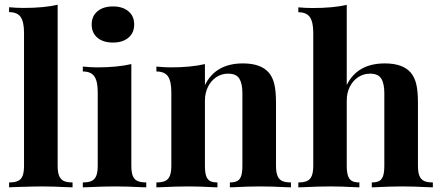

<svg xmlns="http://www.w3.org/2000/svg" viewBox="-20 -803 1889 823"><path d="M291 -21V0L273.9 -0.5Q205.6 -3.9 157.7 -3.9Q129.9 -3.9 37.6 -1Q22.9 0 19 0V-21Q43 -21 56.9 -27.3Q70.8 -33.7 76.9 -49.3Q83 -64.9 83 -92.8V-662.6Q83 -709 68.6 -730Q54.2 -751 19 -751V-772Q50.8 -769 81.1 -769Q168.9 -769 227.1 -782.7V-92.8Q227.1 -64.9 233.4 -49.3Q239.7 -33.7 253.4 -27.3Q267.1 -21 291 -21Z M335.4 0ZM555.2 -698.2Q555.2 -662.1 530.5 -641.4Q505.9 -620.6 464.4 -620.6Q421.9 -620.6 397.5 -641.4Q373 -662.1 373 -698.2Q373 -733.9 397.7 -754.6Q422.4 -775.4 464.4 -775.4Q505.9 -775.4 530.5 -754.6Q555.2 -733.9 555.2 -698.2ZM606.9 -21V0L589.8 -0.5Q522.5 -3.9 473.1 -3.9Q423.3 -3.9 352.5 -0.5L335 0V-21Q358.9 -21 372.6 -27.3Q386.2 -33.7 392.6 -49.3Q398.9 -64.9 398.9 -92.8V-408.2Q398.9 -454.6 384.5 -475.6Q370.1 -496.6 335 -496.6V-517.6Q371.6 -514.2 397 -514.2Q481.9 -514.2 543 -528.3V-92.8Q543 -64.9 549.1 -49.3Q555.2 -33.7 569.1 -27.3Q583 -21 606.9 -21Z M1131.8 -492.2Q1148.4 -473.1 1155.8 -442.9Q1163.1 -412.6 1163.1 -362.3V-92.8Q1163.1 -64.9 1169.4 -49.3Q1175.8 -33.7 1189.5 -27.3Q1203.1 -21 1227.1 -21V0L1210 -0.5Q1141.6 -3.9 1095.2 -3.9Q1046.4 -3.9 981.4 -0.5L965.3 0V-21Q985.8 -21 997.3 -27.3Q1008.8 -33.7 1013.9 -49.3Q1019 -64.9 1019 -92.8V-403.8Q1019 -444.8 1005.9 -466.1Q992.7 -487.3 957.5 -487.3Q929.7 -487.3 907 -472.2Q884.3 -457 871.3 -430.4Q858.4 -403.8 858.4 -371.6V-92.8Q858.4 -64.9 863.5 -49.3Q868.7 -33.7 880.1 -27.3Q891.6 -21 912.1 -21V0L896.5 -0.5Q834 -3.9 788.1 -3.9Q738.8 -3.9 668 -0.5L650.4 0V-21Q674.3 -21 688 -27.3Q701.7 -33.7 708 -49.3Q714.4 -64.9 714.4 -92.8V-408.2Q714.4 -454.6 700 -475.6Q685.5 -496.6 650.4 -496.6V-517.6Q687 -514.2 712.4 -514.2Q797.4 -514.2 858.4 -528.3V-438Q903.8 -531.2 1021.5 -531.2Q1097.7 -531.2 1131.8 -492.2Z M1629.9 -531.2Q1706.1 -531.2 1740.2 -492.2Q1756.8 -473.1 1764.2 -442.9Q1771.5 -412.6 1771.5 -362.3V-92.8Q1771.5 -64.9 1777.8 -49.3Q1784.2 -33.7 1797.9 -27.3Q1811.5 -21 1835.4 -21V0L1818.4 -0.5Q1750 -3.9 1703.6 -3.9Q1654.8 -3.9 1589.8 -0.5L1573.7 0V-21Q1594.2 -21 1605.7 -27.3Q1617.2 -33.7 1622.3 -49.3Q1627.4 -64.9 1627.4 -92.8V-403.8Q1627.4 -444.8 1614.3 -466.1Q1601.1 -487.3 1565.9 -487.3Q1538.6 -487.3 1515.6 -472.4Q1492.7 -457.5 1479.5 -431.2Q1466.3 -404.8 1466.3 -371.6V-92.8Q1466.3 -64.9 1471.7 -49.3Q1477.1 -33.7 1488.5 -27.3Q1500 -21 1520.5 -21V0L1504.9 -0.5Q1442.4 -3.9 1396.5 -3.9Q1347.2 -3.9 1276.4 -0.5L1258.8 0V-21Q1282.7 -21 1296.4 -27.3Q1310.1 -33.7 1316.4 -49.3Q1322.8 -64.9 1322.8 -92.8V-662.6Q1322.8 -708.5 1308.3 -729.5Q1293.9 -750.5 1258.8 -750.5V-771.5Q1290.5 -768.6 1320.3 -768.6Q1408.2 -768.6 1466.3 -782.2V-438.5Q1511.7 -531.2 1629.9 -531.2Z"/></svg>

Font: TypoPRO Playfair Display
Style: Bold
Weight: 700
Designer: Claus Eggers Sørensen
Foundry: Claus Eggers Sørensen
Version: Version 1.004;PS 001.004;hotconv 1.0.70;makeotf.lib2.5.58329